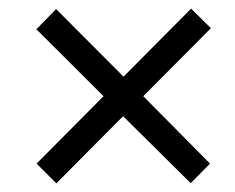

<svg xmlns="http://www.w3.org/2000/svg" viewBox="-20 -574 540 441"><path d="M418.9 -554.2 464.4 -509.3 309.1 -353 462.4 -198.2 418 -153.3 262.7 -307.1 109.4 -152.8 64 -198.2 217.8 -353 63.5 -506.8 108.9 -553.2 263.7 -397.9Z"/></svg>

Font: Open Sans SemiCondensed
Style: Italic
Weight: 400
Width: 4
Italic angle: -12°
Designer: Monotype Design Team
Foundry: Monotype Imaging Inc.
Version: Version 3.000